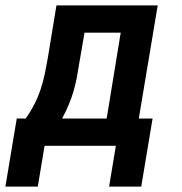

<svg xmlns="http://www.w3.org/2000/svg" viewBox="-53 -540 673 711"><path d="M-33 151 9 -101H42Q60 -126 74 -153.5Q88 -181 97.5 -209.5Q107 -238 113 -267Q119 -296 124 -325L156 -520H531L461 -101H512L470 151H351L376 0H112L87 151ZM177 -101H342L394 -419H260L241 -309Q237 -282 232 -255.5Q227 -229 219.5 -203Q212 -177 201 -151Q190 -125 177 -101Z"/></svg>

Font: Iosevka SS04 Extended Oblique
Style: Bold
Weight: 700
Width: 7
Italic angle: -9°
Monospace: yes
Designer: Belleve Invis
Foundry: Belleve Invis
Version: Version 19.0.0; ttfautohint (v1.8.4)